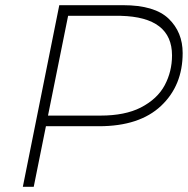

<svg xmlns="http://www.w3.org/2000/svg" viewBox="-20 -720 724 740"><path d="M110 0H68L208.5 -700H454.5Q576 -700 630 -648Q684 -596 684 -515.5Q684 -390.5 600.8 -312Q517.5 -233.5 361.5 -233.5H157ZM367.5 -274.5Q461.5 -274.5 522.5 -305.5Q586.5 -338.5 614.8 -391.5Q643 -444.5 643 -506.5Q643 -654 445.5 -659H242.5L165 -274.5Z"/></svg>

Font: Argentum Sans ExtraLight
Style: Italic
Weight: 200
Italic angle: -11°
Designer: Julieta Ulanovsky (font), Cristiano Sobral (main changes and remaster)
Foundry: Julieta Ulanovsky (font), Cristiano Sobral (main changes and remaster)
Version: Version 2.007;June 15, 2022;FontCreator 14.0.0.2814 64-bit; 